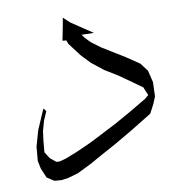

<svg xmlns="http://www.w3.org/2000/svg" viewBox="-39 -379 468 481"><g transform="rotate(-5 195.5 -138.5)"><path d="M153.3 -327.1 210 -295.9 178.7 -293.9 186.5 -285.2 200.2 -273.4 225.6 -257.8 256.8 -242.2 284.2 -228.5 319.3 -209 336.9 -189.5 346.7 -160.2 348.6 -124 342.8 -105.5 333 -82 280.3 -43 237.3 -12.7 202.1 10.7 174.8 29.3 139.6 50.8 114.3 60.5 96.7 64.5H79.1L60.5 54.7L47.9 31.2L42 11.7V-24.4L49.8 -65.4L67.4 -118.2L74.2 -111.3L66.4 -87.9L61.5 -61.5L60.5 -37.1V-8.8L72.3 6.8L87.9 17.6H95.7L112.3 11.7L141.6 -2.9L176.8 -22.5L208 -42L245.1 -65.4L282.2 -90.8L323.2 -120.1L332 -128.9L321.3 -149.4L262.7 -183.6L227.5 -201.2L196.3 -221.7L172.9 -242.2L153.3 -263.7L143.6 -274.4L139.6 -283.2H129.9L133.8 -319.3L135.7 -340.8Z"/></g></svg>

Font: LaylaThuluth
Style: Regular
Weight: 400
Version: Version 2.0